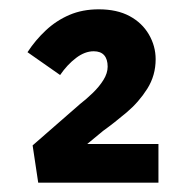

<svg xmlns="http://www.w3.org/2000/svg" viewBox="-20 -810 398 412"><path d="M62 -418 50 -498 152 -587Q165 -597 179 -610.5Q193 -624 202 -638.5Q211 -653 211 -667Q211 -683 203.5 -691.5Q196 -700 181 -700Q162 -700 143 -685.5Q124 -671 109 -649L39 -698Q56 -724 78.5 -745Q101 -766 129 -778Q157 -790 192 -790Q231 -790 258 -775.5Q285 -761 299.5 -736Q314 -711 314 -683Q314 -648 296 -619.5Q278 -591 252 -569Q226 -547 201 -529L143 -481L145 -501H320V-418Z"/></svg>

Font: Lexend Giga SemiBold
Style: Regular
Weight: 600
Designer: Bonnie Shaver-Troup, Thomas Jockin
Foundry: Lexend
Version: Version 1.007